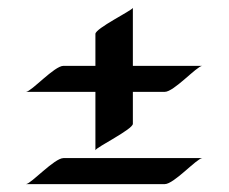

<svg xmlns="http://www.w3.org/2000/svg" viewBox="-20 -467 582 487"><path d="M317 -300V-447C314 -440 222 -395 222 -381V-300H141C118 -300 60 -235 46 -234H222V-86C225 -94 317 -139 317 -153V-234H398C421 -234 479 -299 493 -300ZM141 -66C118 -66 59 -1 46 0H398C421 0 479 -65 493 -66Z"/></svg>

Font: Fondamento
Style: Regular
Weight: 400
Designer: Astigmatic (AOETI)
Foundry: Astigmatic (AOETI)
Version: Version 1.001